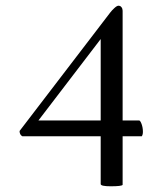

<svg xmlns="http://www.w3.org/2000/svg" viewBox="-20 -649 572 675"><path d="M396.5 -628.9Q403.3 -628.9 407.2 -623.5Q411.1 -618.2 411.1 -611.3V-225.6H468.8Q473.1 -225.6 477.8 -212.9Q482.4 -200.2 482.4 -185.5Q482.4 -175.8 478.5 -169.9H411.1V1Q407.2 5.9 369.1 5.9Q334 5.9 334 -2V-169.9H58.6Q48.8 -175.3 48.8 -188.5L367.2 -604.5Q373 -612.3 382.1 -620.6Q391.1 -628.9 396.5 -628.9ZM334 -511.7 115.2 -225.6H334Z"/></svg>

Font: Amiri
Style: Slanted
Weight: 400
Italic angle: 9°
Designer: Khaled Hosny
Version: Version 000.107